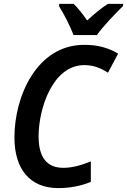

<svg xmlns="http://www.w3.org/2000/svg" viewBox="-20 -955 652 985"><path d="M357 -775H477C506 -817 575 -889 611 -924L612 -935H533C499 -913 464 -884 427 -850C404 -884 378 -916 358 -935H284L283 -923C307 -885 341 -820 357 -775ZM279 10C347 10 403 -4 446 -22V-127C399 -108 352 -94 305 -94C220 -94 178 -148 178 -256C178 -399 251 -621 412 -621C461 -621 498 -605 534 -582L586 -680C535 -710 482 -725 412 -725C169 -725 54 -461 54 -250C54 -88 133 10 279 10Z"/></svg>

Font: Noto Sans SemiCondensed SemiBold
Style: Italic
Weight: 600
Width: 4
Italic angle: -12°
Designer: Monotype Design Team
Foundry: Monotype Imaging Inc.
Version: Version 2.013